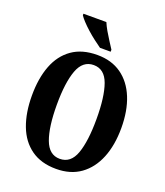

<svg xmlns="http://www.w3.org/2000/svg" viewBox="-166 -1042 1000 1164"><g transform="rotate(20 333.5 -460.5)"><path d="M334 10Q237 10 172.5 -36Q108 -82 76.5 -165Q45 -248 45 -359Q45 -470 76.5 -552Q108 -634 172.5 -679.5Q237 -725 335 -725Q427 -725 491 -679.5Q555 -634 588.5 -551.5Q622 -469 622 -358Q622 -247 588.5 -164.5Q555 -82 491 -36Q427 10 334 10ZM334 -55Q405 -55 433.5 -135Q462 -215 462 -358Q462 -501 433.5 -580.5Q405 -660 335 -660Q265 -660 235.5 -580.5Q206 -501 206 -358Q206 -215 235.5 -135Q265 -55 334 -55ZM334 -771Q314 -785 288.5 -804.5Q263 -824 238.5 -846Q214 -868 195.5 -888Q177 -908 169 -921V-931H317Q326 -909 341.5 -882Q357 -855 374 -829Q391 -803 403 -784V-771Z"/></g></svg>

Font: Noto Serif ExtraCondensed ExtraBold
Style: Regular
Weight: 800
Width: 2
Designer: Monotype Design Team
Foundry: Monotype Imaging Inc.
Version: Version 2.013; ttfautohint (v1.8.4.7-5d5b)